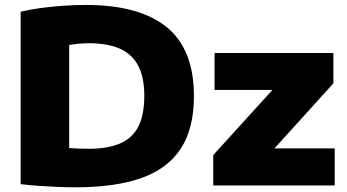

<svg xmlns="http://www.w3.org/2000/svg" viewBox="-20 -768 1435 795"><path d="M293.5 7.5Q260.5 7.5 221.8 6Q183 4.5 142.8 1.8Q102.5 -1 65.5 -5.5V-719.5Q103 -728.5 148.8 -734.8Q194.5 -741 242.8 -744.2Q291 -747.5 335.5 -747.5Q556.5 -747.5 669.8 -656Q783 -564.5 783 -370Q783 -236.5 729 -153.2Q675 -70 566.5 -31.2Q458 7.5 293.5 7.5ZM347.5 -152Q426 -152 477.2 -174Q528.5 -196 553 -244.2Q577.5 -292.5 577.5 -371.5Q577.5 -448.5 552 -496.5Q526.5 -544.5 475.5 -566.8Q424.5 -589 347.5 -589Q329.5 -589 307 -587Q284.5 -585 266.5 -581.5V-155Q286 -153.5 305.8 -152.8Q325.5 -152 347.5 -152ZM863 0V-126L1137.5 -428V-395.5H868.5V-548.5H1360.5V-423L1086.5 -120.5V-153.5H1366V0Z"/></svg>

Font: Encode Sans SemiExpanded ExtraBold
Style: Regular
Weight: 800
Width: 6
Designer: Multiple Designers
Foundry: Impallari Type
Version: Version 3.002